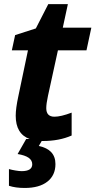

<svg xmlns="http://www.w3.org/2000/svg" viewBox="-20 -682 468 942"><path d="M184.6 9.8 170.4 34.2Q252 51.3 252 123Q252 178.2 212.4 209.2Q172.9 240.2 101.1 240.2Q56.2 240.2 23.9 229.5V147.5Q37.1 151.4 55.9 154.5Q74.7 157.7 85.9 157.7Q138.2 157.7 138.2 124Q138.2 104.5 120.4 92Q102.5 79.6 66.4 73.7L108.4 0H125.5Q57.1 -24.9 57.1 -114.3Q57.1 -149.9 69.8 -209L117.2 -435.1H38.1L54.2 -509.8L155.8 -542.5L216.8 -661.6H313L288.1 -546.4H428.2L404.3 -435.1H264.2L215.3 -211.4Q207 -172.9 207 -151.4Q207 -109.4 247.1 -109.4Q278.8 -109.4 331.5 -129.4V-17.1Q270.5 9.8 190.4 9.8Z"/></svg>

Font: Viking Open Sans
Style: Bold Italic
Weight: 700
Italic angle: -12°
Foundry: Ascender Corporation
Version: Version 2.000